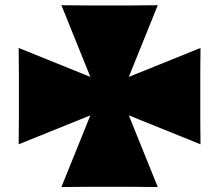

<svg xmlns="http://www.w3.org/2000/svg" viewBox="-20 -730 863 756"><path d="M504.1 5.6 601.2 6.5 487.2 -275.8 769.5 -161.8 768.6 -259.3V-444.1L769.5 -541.2L487.2 -427.2L601.2 -709.5L503.7 -708.6H318.9L221.8 -709.5L335.8 -427.2L53.5 -541.2L54.4 -443.7V-258.9L53.5 -161.8L335.8 -275.8L221.8 6.5L319.3 5.6Z"/></svg>

Font: Stormning
Style: Bold
Weight: 400
Designer: Robert Jablonski, Mew Too
Foundry: Cannot Into Space Fonts
Version: Version 0.90